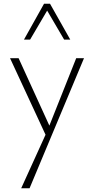

<svg xmlns="http://www.w3.org/2000/svg" viewBox="-20 -724 506 1033"><path d="M232 16 34 -411H80L253 -32ZM390 -411H432L139 289H94L234 -19ZM325 -511 226 -680 217 -704H249L358 -511ZM109 -511 217 -704H249L242 -681L142 -511Z"/></svg>

Font: Ysabeau ExtraLight
Style: Regular
Weight: 250
Designer: Christian Thalmann (Catharsis Fonts)
Version: Version 2.002